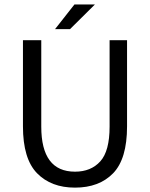

<svg xmlns="http://www.w3.org/2000/svg" viewBox="-20 -838 680 870"><path d="M167 -655.8V-264.2Q167 -60.1 319.8 -60.1Q392.1 -60.1 434.3 -106.7Q476.6 -153.3 476.6 -264.2V-655.8H555.7V-265.6Q555.7 -117.7 492.4 -52.7Q429.2 12.2 319.8 12.2Q211.4 12.2 147.7 -53.2Q84 -118.7 84 -265.6V-655.8ZM229.5 -706.1 317.4 -817.9H410.2L297.4 -706.1Z"/></svg>

Font: Varta
Style: Regular
Weight: 400
Designer: Joana Correia, Viktoriya Grabowska, Eben Sorkin
Foundry: Sorkin Type
Version: Version 1.002; ttfautohint (v1.3) -l 8 -r 24 -G 200 -x 12 -H